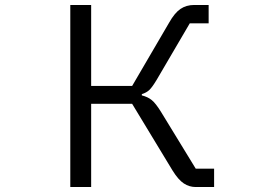

<svg xmlns="http://www.w3.org/2000/svg" viewBox="-20 -753 1096 773"><path d="M263 0V-733H347V-407H512L661 -662Q683 -701 706.5 -717Q730 -733 762 -733H820V-659H744L611 -432Q593 -402 581.5 -391Q570 -380 551 -374V-369Q575 -363 591 -350Q607 -337 628 -303L768 -74H842V0H768Q742 0 720 -14.5Q698 -29 675 -66L512 -335H347V0Z"/></svg>

Font: PlemolJP
Style: Regular
Weight: 400
Monospace: yes
Version: v2.0.4; ttfautohint (v1.8.4.7-5d5b-dirty) -l 6 -r 45 -G 200 